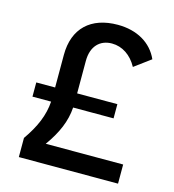

<svg xmlns="http://www.w3.org/2000/svg" viewBox="-105 -791 797 880"><g transform="rotate(15 293.0 -351.5)"><path d="M64.5 0H535.2V-90.8H168C215.8 -157.7 241.7 -217.8 246.1 -283.7H438V-351.1H247.1V-505.4C247.1 -575.2 286.1 -613.3 342.8 -613.3C391.6 -613.3 435.1 -584.5 462.4 -534.2L539.6 -591.3C508.3 -662.1 438 -703.1 346.7 -703.1C218.8 -703.1 142.6 -631.8 142.6 -505.9V-351.1H53.2V-283.7H141.6C137.2 -218.3 111.8 -158.2 64.5 -90.8Z"/></g></svg>

Font: Cascadia Code PL
Style: Regular
Weight: 400
Monospace: yes
Designer: Aaron Bell
Foundry: Saja Typeworks
Version: Version 2404.023